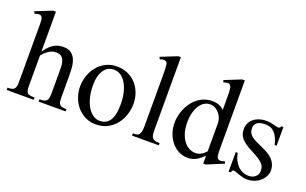

<svg xmlns="http://www.w3.org/2000/svg" viewBox="-68 -866 1787 1123"><g transform="rotate(20 825.5 -304.0)"><path d="M209 -45.4V-59.6Q225.1 -59.6 235.6 -61.8Q246.1 -64 252.4 -70.1Q258.8 -76.2 261.2 -87.2Q263.7 -98.1 263.7 -115.2V-242.2Q263.7 -258.8 263.4 -277.8Q263.2 -296.9 258.5 -313.2Q253.9 -329.6 242.4 -340.3Q231 -351.1 209 -351.1Q200.2 -351.1 191.2 -349.4Q182.1 -347.7 171.9 -342.5Q161.6 -337.4 149.9 -327.6Q138.2 -317.9 124.5 -301.8V-115.2Q124.5 -98.1 126.2 -87.2Q127.9 -76.2 133.3 -70.1Q138.7 -64 149.4 -61.8Q160.2 -59.6 178.7 -59.6V-45.4H10.3V-59.6Q26.9 -59.6 37.1 -62.5Q47.4 -65.4 53 -72Q58.6 -78.6 60.3 -89.1Q62 -99.6 62 -115.2V-474.6Q62 -501.5 57.4 -513.7Q52.7 -525.9 37.1 -525.9Q32.2 -525.9 25.4 -524.7Q18.6 -523.4 10.3 -520L4.4 -533.2L106.9 -574.2H124.5V-325.2Q139.2 -347.7 153.8 -361.3Q168.5 -375 182.4 -382.6Q196.3 -390.1 210.2 -392.8Q224.1 -395.5 237.3 -395.5Q269.5 -395.5 287.6 -380.9Q305.7 -366.2 314 -343.8Q322.3 -321.3 324 -294.2Q325.7 -267.1 325.7 -242.2V-115.2Q325.7 -99.1 327.4 -88.4Q329.1 -77.6 334.5 -71.3Q339.8 -64.9 349.9 -62.3Q359.9 -59.6 377 -59.6V-45.4Z M735.4 -221.7Q735.4 -189 724.9 -155.5Q714.4 -122.1 693.4 -95.2Q672.4 -68.4 640.9 -51.3Q609.4 -34.2 567.4 -34.2Q531.7 -34.2 502.2 -48.6Q472.7 -63 451.4 -87.6Q430.2 -112.3 418.5 -144.5Q406.7 -176.8 406.7 -212.4Q406.7 -246.6 418 -279.5Q429.2 -312.5 450.4 -338.4Q471.7 -364.3 502.2 -379.9Q532.7 -395.5 571.3 -395.5Q607.9 -395.5 638.2 -382.1Q668.5 -368.7 689.9 -345.2Q711.4 -321.8 723.4 -290Q735.4 -258.3 735.4 -221.7ZM666 -193.4Q666 -231.4 658.7 -263.9Q651.4 -296.4 637.5 -320.6Q623.5 -344.7 603.8 -358.4Q584 -372.1 559.6 -372.1Q544.9 -372.1 529.8 -365.7Q514.6 -359.4 502.7 -344.5Q490.7 -329.6 482.9 -304.9Q475.1 -280.3 475.1 -243.2Q475.1 -206.5 482.7 -173.6Q490.2 -140.6 504.4 -115.7Q518.6 -90.8 538.6 -76.2Q558.6 -61.5 583 -61.5Q601.1 -61.5 616.5 -68.4Q631.8 -75.2 642.8 -90.8Q653.8 -106.4 659.9 -131.6Q666 -156.7 666 -193.4Z M790.5 -45.4V-59.6Q807.6 -59.6 815.7 -61.3Q823.7 -63 829.6 -71.3Q834 -76.7 837.2 -87.6Q840.3 -98.6 840.3 -122.6V-431.2Q840.3 -460 839.6 -476.8Q838.9 -493.7 837.6 -502.4Q836.4 -511.2 834.5 -514.6Q832.5 -518.1 829.6 -520.5Q822.3 -525.4 814.5 -525.4Q804.7 -525.4 790.5 -520L783.7 -533.2L886.2 -574.2H902.3V-122.6Q902.3 -99.6 904.5 -89.6Q906.7 -79.6 911.6 -72.8Q917 -65.9 926.3 -62.7Q935.5 -59.6 957 -59.6V-45.4Z M1254.4 -34.2H1237.8V-83.5Q1214.8 -59.6 1191.7 -46.9Q1168.5 -34.2 1138.7 -34.2Q1110.4 -34.2 1085 -46.9Q1059.6 -59.6 1040.3 -81.8Q1021 -104 1009.8 -134.8Q998.5 -165.5 998.5 -201.7Q998.5 -234.4 1009.5 -268.8Q1020.5 -303.2 1041.5 -331.5Q1062.5 -359.9 1093.5 -377.9Q1124.5 -396 1164.1 -396Q1186.5 -396 1204.8 -389.2Q1223.1 -382.3 1237.8 -367.7V-430.7Q1237.8 -459 1237.3 -475.3Q1236.8 -491.7 1235.4 -500.7Q1233.9 -509.8 1231.7 -513.4Q1229.5 -517.1 1226.1 -520.5Q1219.7 -527.3 1210.4 -526.4Q1201.2 -525.4 1186 -520L1181.2 -533.2L1283.2 -574.2H1300.3V-180.2Q1300.3 -152.8 1300.5 -136.2Q1300.8 -119.6 1302 -109.9Q1303.2 -100.1 1305.4 -95.7Q1307.6 -91.3 1312 -88.4Q1318.8 -83 1328.6 -83.7Q1338.4 -84.5 1353 -89.8L1357.4 -77.1ZM1237.8 -285.6Q1237.8 -299.3 1232.4 -314.7Q1227.1 -330.1 1217 -343Q1207 -356 1192.4 -364.5Q1177.7 -373 1159.2 -373.5Q1140.6 -374 1123.8 -364.3Q1106.9 -354.5 1094.5 -335.9Q1082 -317.4 1074.7 -290.5Q1067.4 -263.7 1067.4 -231Q1067.4 -189.5 1077.1 -160.4Q1086.9 -131.3 1102.1 -112.5Q1117.2 -93.8 1135.7 -85.2Q1154.3 -76.7 1171.9 -76.2Q1189.9 -76.2 1206.1 -84.5Q1222.2 -92.8 1237.8 -109.9Z M1624 -131.3Q1624 -111.8 1614.7 -94.2Q1605.5 -76.7 1590.1 -63.2Q1574.7 -49.8 1554 -42Q1533.2 -34.2 1510.7 -34.2Q1497.1 -34.2 1484.1 -37.4Q1471.2 -40.5 1459.5 -44.4Q1447.8 -48.3 1437.5 -52.2Q1427.2 -56.2 1418.9 -57.1Q1414.6 -57.1 1411.4 -51.3Q1408.2 -45.4 1405.8 -40.5H1393.6V-162.1H1405.8Q1410.6 -136.2 1420.9 -116.5Q1431.2 -96.7 1445.1 -83.5Q1459 -70.3 1475.8 -63.7Q1492.7 -57.1 1510.7 -57.1Q1524.4 -57.1 1535.2 -61.3Q1545.9 -65.4 1553.5 -72.3Q1561 -79.1 1564.9 -88.1Q1568.8 -97.2 1568.8 -107.4Q1569.3 -120.1 1566.2 -130.6Q1563 -141.1 1553.7 -151.6Q1544.4 -162.1 1527.3 -173.3Q1510.3 -184.6 1482.9 -198.7Q1455.6 -212.4 1438 -224.9Q1420.4 -237.3 1410.2 -249.8Q1399.9 -262.2 1395.8 -275.4Q1391.6 -288.6 1391.6 -304.7Q1391.6 -323.7 1398.9 -340.3Q1406.2 -356.9 1420.4 -369.1Q1434.6 -381.3 1455.1 -388.4Q1475.6 -395.5 1502.4 -395.5Q1513.7 -395.5 1525.1 -393.6Q1536.6 -391.6 1546.6 -388.9Q1556.6 -386.2 1564.5 -384.3Q1572.3 -382.3 1576.7 -382.3Q1582 -382.3 1585.4 -384.5Q1588.9 -386.7 1593.3 -395.5H1605.5V-279.3H1593.3Q1586.4 -306.6 1577.4 -325Q1568.4 -343.3 1556.6 -354.2Q1544.9 -365.2 1531.2 -369.6Q1517.6 -374 1501.5 -374Q1466.8 -374 1451.2 -361.8Q1435.5 -349.6 1435.1 -329.6Q1434.6 -319.3 1436.8 -310.1Q1439 -300.8 1445.1 -292Q1451.2 -283.2 1462.2 -274.9Q1473.1 -266.6 1490.7 -258.8L1545.9 -232.9Q1624 -196.8 1624 -131.3Z"/></g></svg>

Font: Surma
Style: Regular
Weight: 400
Designer: Sue Lloyd-Williams
Foundry: Sylheti Translation And Research
Version: Version 3.000